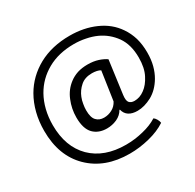

<svg xmlns="http://www.w3.org/2000/svg" viewBox="-198 -933 1403 1383"><g transform="rotate(-30 503.5 -241.5)"><path d="M705.1 -430.7Q680.7 -448.2 642.6 -460.9Q603.5 -473.6 554.7 -473.6Q508.8 -473.6 470.7 -461.9Q432.6 -449.2 403.3 -426.8Q348.6 -385.7 322.3 -320.3Q294.9 -254.9 294.9 -182.6Q294.9 -88.9 336.9 -45.9Q378.9 -3.9 448.2 -3.9Q491.2 -3.9 531.2 -21.5Q571.3 -40 590.8 -75.2Q592.8 -75.2 594.7 -75.2Q603.5 -39.1 630.9 -21.5Q658.2 -3.9 702.1 -3.9Q758.8 -3.9 821.3 -37.1Q882.8 -71.3 923.8 -140.6Q946.3 -178.7 959 -226.6Q971.7 -274.4 971.7 -334Q971.7 -399.4 956.1 -454.1Q939.5 -508.8 909.2 -552.7Q854.5 -633.8 758.8 -675.8Q664.1 -717.8 546.9 -717.8Q398.4 -717.8 287.1 -657.2Q175.8 -595.7 114.3 -489.3Q81.1 -431.6 63.5 -362.3Q45.9 -293 45.9 -214.8Q45.9 -7.8 168.9 113.3Q293 235.4 499 235.4Q581.1 235.4 663.1 214.8Q746.1 194.3 804.7 155.3Q802.7 139.6 793 123Q783.2 106.4 772.5 99.6Q721.7 131.8 651.4 148.4Q581.1 166 507.8 166Q328.1 166 223.6 63.5Q120.1 -40 120.1 -219.7Q120.1 -286.1 134.8 -345.7Q149.4 -404.3 176.8 -453.1Q228.5 -544.9 322.3 -597.7Q416 -650.4 543 -650.4Q592.8 -650.4 639.6 -640.6Q685.5 -631.8 726.6 -613.3Q802.7 -578.1 851.6 -509.8Q900.4 -440.4 900.4 -333Q900.4 -247.1 871.1 -191.4Q842.8 -135.7 803.7 -107.4Q783.2 -91.8 760.7 -84Q739.3 -77.1 718.8 -77.1Q690.4 -77.1 675.8 -93.8Q662.1 -110.4 668 -155.3Q680.7 -247.1 705.1 -430.7ZM585 -149.4Q567.4 -115.2 535.2 -98.6Q503.9 -82 468.8 -82Q428.7 -82 405.3 -107.4Q381.8 -131.8 381.8 -192.4Q381.8 -216.8 386.7 -243.2Q390.6 -269.5 400.4 -293.9Q418 -338.9 455.1 -371.1Q491.2 -403.3 550.8 -403.3Q570.3 -403.3 589.8 -399.4Q608.4 -395.5 620.1 -387.7Q608.4 -308.6 585 -149.4Z"/></g></svg>

Font: cl
Style: Regular
Weight: 400
Designer: Mitja Miklavcic
Version: Version 1.0